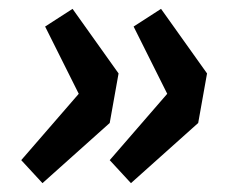

<svg xmlns="http://www.w3.org/2000/svg" viewBox="-20 -468 520 434"><path d="M76 -54 28 -106 158 -256 82 -408 144 -448 248 -302 228 -190ZM276 -54 228 -106 358 -256 282 -408 344 -448 448 -302 428 -190Z"/></svg>

Font: Source Sans 3 Black
Style: Italic
Weight: 900
Italic angle: -11°
Designer: Paul D. Hunt
Foundry: Adobe
Version: Version 3.052;hotconv 1.1.0;makeotfexe 2.6.0